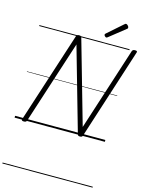

<svg xmlns="http://www.w3.org/2000/svg" viewBox="-234 -1391 1534 2024"><g transform="rotate(15 533.0 -379.5)"><path d="M103 14Q75 14 81 -5L402 -996Q405 -1006 412 -1010.5Q419 -1015 433 -1015Q445 -1015 451 -1011.5Q457 -1008 460 -999L719 -91L1011 -996Q1015 -1006 1022 -1010.5Q1029 -1015 1044 -1015Q1072 -1015 1065 -996L746 -5Q743 5 736 9.5Q729 14 715 14Q704 14 698.5 10.5Q693 7 690 -2L430 -914L136 -5Q133 5 125.5 9.5Q118 14 103 14ZM715 -1066Q707 -1066 698.5 -1074.5Q690 -1083 690 -1090Q690 -1093 691 -1096Q692 -1099 696 -1103L863 -1250Q868 -1253 871 -1256Q874 -1259 879 -1259Q886 -1259 893.5 -1253.5Q901 -1248 906 -1240.5Q911 -1233 911 -1226Q911 -1222 910 -1218.5Q909 -1215 903 -1211L729 -1073Q724 -1070 721 -1068Q718 -1066 715 -1066ZM0 490H985V500H0ZM0 -20H985V0H0ZM0 -505H985V-500H0ZM0 -1010H985V-1000H0Z"/></g></svg>

Font: Playwrite AU VIC Guides
Style: Regular
Weight: 400
Designer: Veronika Burian, José Scaglione
Foundry: TypeTogether
Version: Version 1.003